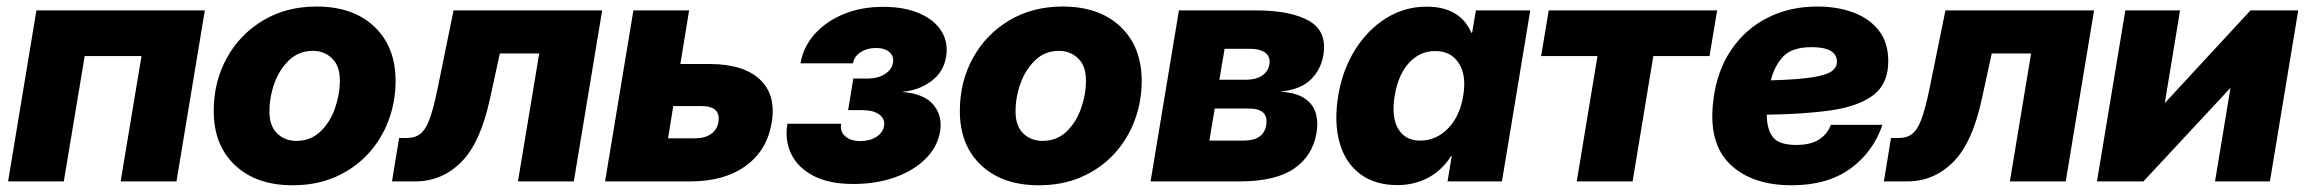

<svg xmlns="http://www.w3.org/2000/svg" viewBox="-20 -547 6955 579"><path d="M597.7 -515.6 512.2 0H343.8L406.7 -377.9H235.4L172.4 0H4.4L89.8 -515.6Z M862.8 11.7Q752.9 11.7 688.7 -48.8Q624.5 -109.4 624.5 -211.9Q624.5 -300.8 664.1 -372.3Q703.6 -443.8 773.7 -485.6Q843.8 -527.3 934.6 -527.3Q1044.9 -527.3 1108.9 -466.6Q1172.9 -405.8 1172.9 -303.2Q1172.9 -239.7 1151.4 -182.9Q1129.9 -126 1089.4 -82.3Q1048.8 -38.6 991.5 -13.4Q934.1 11.7 862.8 11.7ZM873.5 -122.1Q916.5 -122.1 945.8 -149.9Q975.1 -177.7 990 -220Q1004.9 -262.2 1004.9 -304.2Q1004.9 -348.1 981.4 -370.8Q958 -393.6 923.8 -393.6Q881.3 -393.6 852.1 -365.7Q822.8 -337.9 807.6 -295.9Q792.5 -253.9 792.5 -210.9Q792.5 -167 815.9 -144.5Q839.4 -122.1 873.5 -122.1Z M1162.1 0 1183.6 -130.9H1208Q1231.9 -130.9 1247.8 -143.6Q1263.7 -156.2 1275.4 -187.7Q1287.1 -219.2 1298.8 -275.9L1347.7 -515.6H1795.9L1710.4 0H1542L1606 -385.7H1487.3L1458.5 -253.4Q1429.7 -117.2 1371.3 -58.6Q1313 0 1232.4 0Z M2031.7 -354H2119.6Q2221.7 -354 2271.5 -307.4Q2321.3 -260.7 2307.1 -177.2Q2293.5 -93.8 2229 -46.9Q2164.6 0 2062.5 0H1804.7L1890.1 -515.6H2058.1ZM2010.3 -227.1 1994.6 -129.9H2076.7Q2105.5 -129.9 2124 -142.8Q2142.6 -155.8 2146.5 -178.7Q2154.3 -227.1 2095.2 -227.1Z M2553.2 7.8Q2479.5 7.8 2432.4 -17.1Q2385.3 -42 2365.7 -83.3Q2346.2 -124.5 2354.5 -173.8H2516.6Q2512.7 -150.4 2528.8 -136Q2544.9 -121.6 2574.7 -121.6Q2603 -121.6 2622.8 -134.3Q2642.6 -147 2646 -167.5Q2649.4 -188.5 2631.6 -201.7Q2613.8 -214.8 2581.1 -214.8H2537.6L2553.2 -310.1H2596.7Q2626.5 -310.1 2647.7 -323.2Q2668.9 -336.4 2672.9 -357.4Q2676.3 -377.4 2662.1 -389.9Q2647.9 -402.3 2622.1 -402.3Q2595.2 -402.3 2575.7 -389.9Q2556.2 -377.4 2552.2 -356H2394Q2402.3 -405.3 2436.3 -443.6Q2470.2 -481.9 2523.4 -504.2Q2576.7 -526.4 2643.6 -526.4Q2706.5 -526.4 2751.7 -507.1Q2796.9 -487.8 2818.6 -453.9Q2840.3 -419.9 2833 -375.5Q2825.7 -330.6 2789.1 -302.7Q2752.4 -274.9 2703.1 -270.5V-269.5Q2767.6 -264.2 2795.2 -230.5Q2822.8 -196.8 2814.9 -150.4Q2807.1 -104 2771.5 -68.4Q2735.8 -32.7 2679.4 -12.5Q2623 7.8 2553.2 7.8Z M3112.8 11.7Q3002.9 11.7 2938.7 -48.8Q2874.5 -109.4 2874.5 -211.9Q2874.5 -300.8 2914.1 -372.3Q2953.6 -443.8 3023.7 -485.6Q3093.8 -527.3 3184.6 -527.3Q3294.9 -527.3 3358.9 -466.6Q3422.9 -405.8 3422.9 -303.2Q3422.9 -239.7 3401.4 -182.9Q3379.9 -126 3339.4 -82.3Q3298.8 -38.6 3241.5 -13.4Q3184.1 11.7 3112.8 11.7ZM3123.5 -122.1Q3166.5 -122.1 3195.8 -149.9Q3225.1 -177.7 3240 -220Q3254.9 -262.2 3254.9 -304.2Q3254.9 -348.1 3231.4 -370.8Q3208 -393.6 3173.8 -393.6Q3131.3 -393.6 3102.1 -365.7Q3072.8 -337.9 3057.6 -295.9Q3042.5 -253.9 3042.5 -210.9Q3042.5 -167 3065.9 -144.5Q3089.4 -122.1 3123.5 -122.1Z M3449.7 0 3535.2 -515.6H3767.6Q3872.1 -515.6 3927.5 -484.1Q3982.9 -452.6 3970.7 -380.4Q3963.4 -337.4 3932.9 -307.1Q3902.3 -276.9 3840.3 -270.5Q3889.2 -267.6 3914.8 -250Q3940.4 -232.4 3948 -205.3Q3955.6 -178.2 3950.2 -146.5Q3938.5 -76.7 3882.1 -38.3Q3825.7 0 3718.8 0ZM3627 -123H3730Q3791 -123 3798.3 -169.9Q3806.6 -219.7 3746.1 -219.7H3643.1ZM3657.2 -306.6H3738.3Q3767.6 -306.6 3786.1 -319.1Q3804.7 -331.5 3808.1 -353.5Q3811.5 -376 3795.7 -387.9Q3779.8 -399.9 3748 -399.9H3672.9Z M4193.8 11.2Q4126.5 11.2 4081.8 -22.2Q4037.1 -55.7 4019.8 -116.5Q4002.4 -177.2 4015.6 -258.8Q4028.8 -337.4 4067.1 -397.9Q4105.5 -458.5 4160.9 -492.7Q4216.3 -526.9 4281.7 -526.9Q4383.3 -526.9 4417 -448.2H4419.4L4430.7 -515.6H4594.7L4509.3 0H4345.2L4357.9 -76.7H4356Q4329.1 -33.7 4287.1 -11.2Q4245.1 11.2 4193.8 11.2ZM4263.2 -123Q4311 -123 4346.9 -159.9Q4382.8 -196.8 4392.6 -258.8Q4402.8 -319.8 4379.2 -356.4Q4355.5 -393.1 4308.1 -393.1Q4261.7 -393.1 4229 -357.4Q4196.3 -321.8 4186 -258.8Q4175.3 -195.3 4196 -159.2Q4216.8 -123 4263.2 -123Z M4734.9 0 4797.4 -377.9H4627.4L4650.4 -515.6H5158.2L5135.3 -377.9H4965.8L4903.3 0Z M5382.8 11.7Q5261.7 11.7 5196 -53Q5130.4 -117.7 5147 -246.1Q5157.7 -333 5200.4 -396.2Q5243.2 -459.5 5310.1 -493.4Q5377 -527.3 5460.9 -527.3Q5520.5 -527.3 5569.1 -509.3Q5617.7 -491.2 5646 -454.8Q5674.3 -418.5 5674.3 -362.3Q5674.3 -295.4 5630.6 -261.2Q5586.9 -227.1 5504.9 -214.8Q5422.9 -202.6 5308.1 -201.2Q5307.6 -159.7 5325.4 -134.8Q5343.3 -109.9 5396.5 -109.9Q5440.4 -109.9 5465.8 -126.5Q5491.2 -143.1 5501 -170.4H5656.7Q5628.9 -88.4 5559.8 -38.3Q5490.7 11.7 5382.8 11.7ZM5320.3 -304.7Q5402.8 -307.1 5445.8 -314Q5488.8 -320.8 5504.2 -332.5Q5519.5 -344.2 5519.5 -360.4Q5519.5 -404.8 5443.4 -404.8Q5382.8 -404.8 5356.4 -375.5Q5330.1 -346.2 5320.3 -304.7Z M5661.1 0 5682.6 -130.9H5707Q5731 -130.9 5746.8 -143.6Q5762.7 -156.2 5774.4 -187.7Q5786.1 -219.2 5797.9 -275.9L5846.7 -515.6H6294.9L6209.5 0H6041L6105 -385.7H5986.3L5957.5 -253.4Q5928.7 -117.2 5870.4 -58.6Q5812 0 5731.4 0Z M6825.2 0H6659.7L6706.1 -280.8H6705.1L6443.8 0H6303.7L6389.2 -515.6H6554.2L6508.3 -236.8H6508.8L6766.6 -515.6H6910.6Z"/></svg>

Font: Inter Display ExtraBold
Style: Italic
Weight: 800
Italic angle: -9.39999°
Designer: Rasmus Andersson
Foundry: rsms
Version: Version 4.000;git-a52131595